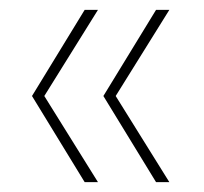

<svg xmlns="http://www.w3.org/2000/svg" viewBox="-20 -490 414 390"><path d="M70 -295 179 -120H152L45 -295L152 -470H179ZM215 -295 324 -120H297L190 -295L297 -470H324Z"/></svg>

Font: SVN-Poppins Thin
Style: Regular
Weight: 100
Designer: Ninad Kale (Devanagari), Jonny Pinhorn (Latin)
Foundry: Indian Type Foundry
Version: Version 3.002 2017